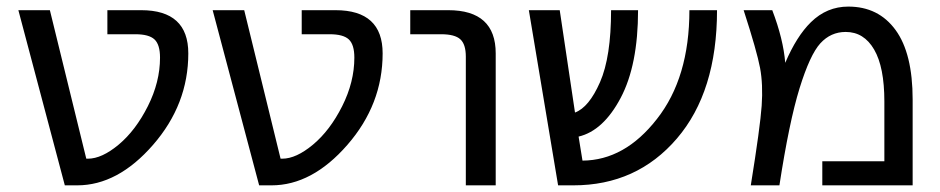

<svg xmlns="http://www.w3.org/2000/svg" viewBox="-20 -555 2826 577"><path d="M244.1 -78.1Q286.1 -78.1 336.9 -120.6Q387.7 -163.1 424.3 -235.8Q460.9 -308.6 460.9 -381.8Q460.9 -420.9 444.3 -436.5Q427.7 -452.1 386.7 -452.1H302.7V-524.4H404.3Q545.9 -524.4 545.9 -394.5Q545.9 -241.2 439.9 -119.6Q334 2 211.9 2H174.8L35.2 -524.4H129.9L239.3 -78.1Z M828.1 -78.1Q870.1 -78.1 920.9 -120.6Q971.7 -163.1 1008.3 -235.8Q1044.9 -308.6 1044.9 -381.8Q1044.9 -420.9 1028.3 -436.5Q1011.7 -452.1 970.7 -452.1H886.7V-524.4H988.3Q1129.9 -524.4 1129.9 -394.5Q1129.9 -241.2 1023.9 -119.6Q918 2 795.9 2H758.8L619.1 -524.4H713.9L823.2 -78.1Z M1212.9 -452.1V-524.4H1327.1Q1469.7 -524.4 1469.7 -394.5V2H1379.9V-384.8Q1379.9 -421.9 1363.3 -437Q1346.7 -452.1 1305.7 -452.1Z M2134.8 -524.4Q2134.8 -279.3 2014.2 -138.7Q1893.6 2 1703.1 2H1657.2L1569.3 -524.4H1662.1L1708 -216.8Q1750 -232.4 1783.2 -308.1Q1816.4 -383.8 1816.4 -524.4H1897.5Q1897.5 -359.4 1845.2 -260.7Q1793 -162.1 1718.8 -144.5L1730.5 -72.3Q1857.4 -73.2 1954.1 -197.3Q2051.8 -321.3 2051.8 -524.4Z M2451.2 2V-70.3H2637.7V-250Q2637.7 -353.5 2606.9 -406.2Q2576.2 -459 2521.5 -459Q2476.6 -459 2445.3 -424.8Q2414.1 -390.6 2382.8 -289.6Q2351.6 -188.5 2322.3 2H2236.3Q2264.6 -173.8 2269 -237.3Q2273.4 -300.8 2264.2 -350.6Q2254.9 -400.4 2214.8 -524.4H2300.8Q2334 -437.5 2339.8 -366.2Q2374 -446.3 2417 -488.3Q2464.8 -535.2 2529.3 -535.2Q2620.1 -535.2 2671.4 -464.8Q2722.7 -394.5 2722.7 -255.9V2Z"/></svg>

Font: irohakakuC Regular
Style: Regular
Weight: 400
Designer: [Source Han Sans]
Ryoko NISHIZUKA Ë•øÂ°öÊ∂ºÂ≠ê (kana & ideographs); Paul D. Hunt (Latin, Greek & Cyrillic); Wenlong ZHAN
Version: Version 1.001.20160904